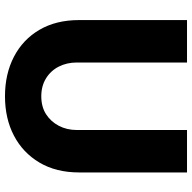

<svg xmlns="http://www.w3.org/2000/svg" viewBox="-20 -720 752 751"><g transform="rotate(90 355.5 -344.0)"><path d="M356 12Q269 12 201.5 -23Q134 -58 96 -123Q58 -188 58 -278V-700H224V-269Q224 -230 240 -198.5Q256 -167 286 -148.5Q316 -130 356 -130Q397 -130 426 -148.5Q455 -167 471.5 -198.5Q488 -230 488 -269V-700H654V-278Q654 -188 615.5 -123Q577 -58 510 -23Q443 12 356 12Z"/></g></svg>

Font: MuseoModerno SemiBold
Style: Bold
Weight: 700
Version: Version 1.001